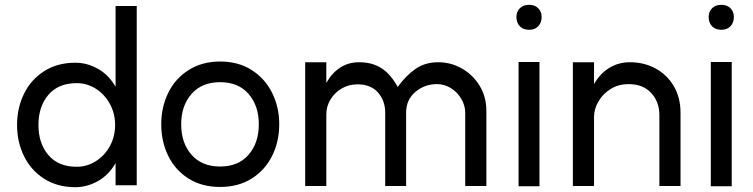

<svg xmlns="http://www.w3.org/2000/svg" viewBox="-20 -771 3134 799"><path d="M459 -251Q459 -299 437 -339Q415 -379 378.5 -402Q342 -425 299 -425Q223 -425 181.5 -376.5Q140 -328 140 -251Q140 -174 181.5 -125.5Q223 -77 299 -77Q342 -77 378.5 -100Q415 -123 437 -162.5Q459 -202 459 -251ZM294 -510Q342 -510 387 -485Q432 -460 461 -410V-746H549V0H461V-92Q431 -41 386 -16.5Q341 8 294 8Q219 8 164 -27Q109 -62 80 -121Q51 -180 51 -251Q51 -322 80 -381Q109 -440 164 -475Q219 -510 294 -510Z M1057 -254Q1057 -331 1014.5 -380Q972 -429 896 -429Q820 -429 777 -380Q734 -331 734 -254Q734 -176 777 -127Q820 -78 896 -78Q972 -78 1014.5 -127Q1057 -176 1057 -254ZM896 -515Q972 -515 1027.5 -479.5Q1083 -444 1112.5 -384.5Q1142 -325 1142 -254Q1142 -182 1112.5 -122.5Q1083 -63 1027.5 -28Q972 7 896 7Q820 7 764.5 -28Q709 -63 680 -122.5Q651 -182 651 -254Q651 -325 680 -384.5Q709 -444 765 -479.5Q821 -515 896 -515Z M1799 -421Q1747 -421 1708.5 -388.5Q1670 -356 1670 -302V3H1583V-302Q1583 -352 1553 -386Q1523 -420 1468 -420Q1431 -420 1401.5 -402.5Q1372 -385 1355 -356.5Q1338 -328 1338 -296V3H1250V-512H1338V-426Q1361 -467 1395.5 -489.5Q1430 -512 1474 -512Q1530 -512 1568.5 -486.5Q1607 -461 1635 -409Q1668 -455 1708 -483.5Q1748 -512 1804 -512Q1856 -512 1902 -486Q1948 -460 1976 -414Q2004 -368 2004 -310V3H1916V-302Q1916 -332 1899.5 -360Q1883 -388 1856 -404.5Q1829 -421 1799 -421Z M2225 -513V4H2138V-513ZM2182 -751Q2206 -751 2220 -736.5Q2234 -722 2234 -700Q2234 -677 2220 -662Q2206 -647 2182 -647Q2157 -647 2143 -662Q2129 -677 2129 -700Q2129 -722 2143 -736.5Q2157 -751 2182 -751Z M2595 -421Q2555 -421 2522.5 -401.5Q2490 -382 2471 -350Q2452 -318 2452 -284V3H2364V-512H2452V-421Q2477 -465 2515.5 -488.5Q2554 -512 2601 -512Q2661 -512 2709 -485.5Q2757 -459 2784.5 -411.5Q2812 -364 2812 -302V3H2724V-292Q2724 -347 2690 -384Q2656 -421 2595 -421Z M3025 -513V4H2938V-513ZM2982 -751Q3006 -751 3020 -736.5Q3034 -722 3034 -700Q3034 -677 3020 -662Q3006 -647 2982 -647Q2957 -647 2943 -662Q2929 -677 2929 -700Q2929 -722 2943 -736.5Q2957 -751 2982 -751Z"/></svg>

Font: SUIT Medium
Style: Regular
Weight: 500
Designer: Sunn Youn; Korean Glyphs from Source Han Sans (Sandoll Communications; Soo-young Jang, Joo-yeon Kang)
Foundry: Sunn
Version: Version 1.120